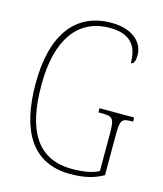

<svg xmlns="http://www.w3.org/2000/svg" viewBox="-110 -806 763 899"><g transform="rotate(15 271.5 -357.0)"><path d="M314 10C381 10 428 -1 474 -27V-222C474 -294 481 -303 528 -303H536V-323H368V-303H386C438 -303 446 -294 446 -222V-40C418 -23 369 -15 317 -15C146 -15 77 -141 77 -358C77 -579 164 -699 318 -699C423 -699 455 -644 455 -565C468 -565 476 -578 476 -610C476 -663 431 -724 319 -724C151 -724 49 -602 49 -358C49 -126 132 10 314 10Z"/></g></svg>

Font: Noto Serif Georgian Condensed Thin
Style: Regular
Weight: 100
Width: 3
Designer: Monotype Design Team, Akaki Razmadze
Foundry: Google LLC
Version: Version 2.003